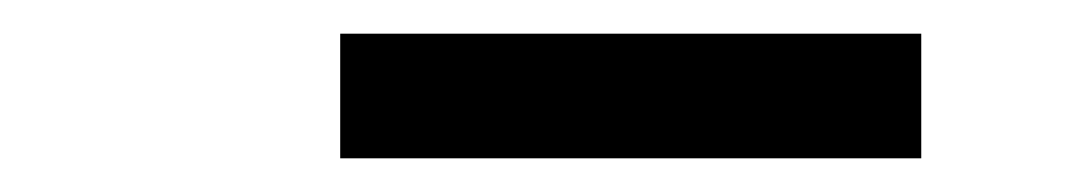

<svg xmlns="http://www.w3.org/2000/svg" viewBox="-20 -727 640 114"><path d="M182 -633V-707H527V-633Z"/></svg>

Font: Iosevka SS04 Semibold Extended
Style: Italic
Weight: 600
Width: 7
Italic angle: -9°
Monospace: yes
Designer: Belleve Invis
Foundry: Belleve Invis
Version: Version 19.0.0; ttfautohint (v1.8.4)